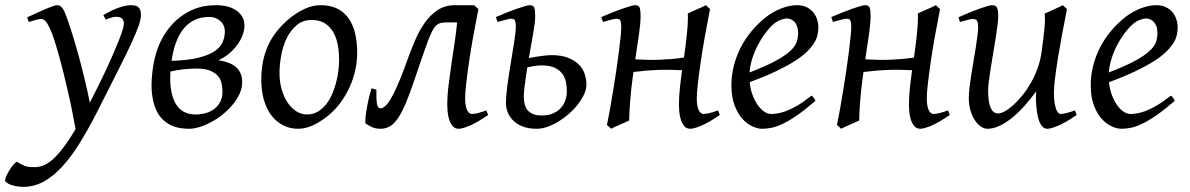

<svg xmlns="http://www.w3.org/2000/svg" viewBox="-108 -477 4592 741"><path d="M436 -419.9Q436 -403.3 427 -377.2Q418 -351.1 397.7 -307.4Q377.4 -263.7 344.5 -198.7Q311.5 -133.8 264.2 -40Q231.4 23.9 199 76.2Q166.5 128.4 132.3 165.8Q98.1 203.1 61 223.6Q23.9 244.1 -17.6 244.1Q-32.2 244.1 -45.2 241.7Q-58.1 239.3 -67.6 235.6Q-77.1 231.9 -82.8 227.5Q-88.4 223.1 -88.4 219.2Q-88.4 213.4 -83.7 202.9Q-79.1 192.4 -72.3 180.9Q-65.4 169.4 -57.4 159.9Q-49.3 150.4 -42.5 147Q-30.8 154.8 -21.7 159.2Q-12.7 163.6 -4.9 165.5Q2.9 167.5 10.7 167.7Q18.6 168 27.3 168Q66.9 168 104.7 129.6Q142.6 91.3 183.6 21.5Q178.7 -6.8 171.6 -42.5Q164.6 -78.1 156 -115.7Q147.5 -153.3 138.2 -191.2Q128.9 -229 119.6 -262.2Q110.4 -295.4 101.8 -322Q93.3 -348.6 85.9 -363.8Q74.7 -388.7 66.9 -396.2Q59.1 -403.8 50.8 -403.8Q46.4 -403.8 38.3 -402.1Q30.3 -400.4 22.5 -397.9Q13.2 -395.5 2.9 -392.1L-2.9 -410.2Q17.6 -419.4 36.1 -428Q54.7 -436.5 69.6 -442.9Q84.5 -449.2 95.7 -453.1Q106.9 -457 112.8 -457Q119.6 -457 124.8 -453.6Q129.9 -450.2 134.8 -442.9Q139.6 -435.5 144.3 -423.6Q148.9 -411.6 154.8 -395Q164.1 -368.7 175 -332.8Q186 -296.9 197.3 -255.4Q208.5 -213.9 219.2 -169.2Q230 -124.5 238.8 -80.6Q254.4 -111.3 270.3 -143.3Q286.1 -175.3 300.8 -206.5Q315.4 -237.8 327.9 -266.4Q340.3 -294.9 349.9 -318.8Q359.4 -342.8 364.7 -360.1Q370.1 -377.4 370.1 -386.2Q370.1 -410.6 344.2 -412.1Q328.6 -413.6 299.8 -400.9L291 -418.9Q326.2 -439.5 352.8 -448.2Q379.4 -457 396 -457Q404.3 -457 411.6 -455.8Q418.9 -454.6 424.3 -450.7Q429.7 -446.8 432.9 -439.5Q436 -432.1 436 -419.9Z M699.7 -411.6Q665.5 -411.6 640.4 -398.7Q615.2 -385.7 597.9 -362.8Q580.6 -339.8 569.8 -308.8Q559.1 -277.8 554.2 -242.2Q617.7 -244.1 657.7 -254.2Q697.8 -264.2 720.5 -279.5Q743.2 -294.9 751.5 -314.9Q759.8 -335 759.8 -356.4Q759.3 -380.9 741.9 -396.2Q724.6 -411.6 699.7 -411.6ZM646 -35.2Q668 -35.2 687 -40.8Q706.1 -46.4 720.2 -57.6Q734.4 -68.8 742.4 -85Q750.5 -101.1 750.5 -122.6Q750.5 -135.7 748 -151.4Q745.6 -167 735.6 -180.7Q725.6 -194.3 705.1 -203.4Q684.6 -212.4 648.9 -212.4Q637.7 -212.4 625 -211.7Q612.3 -210.9 599.4 -209.5Q586.4 -208 573.5 -205.8Q560.5 -203.6 549.8 -200.7Q546.9 -152.3 554 -120.4Q561 -88.4 575 -69.3Q588.9 -50.3 607.4 -42.7Q626 -35.2 646 -35.2ZM730 -457Q745.6 -457 763.7 -453.4Q781.7 -449.7 797.6 -440.7Q813.5 -431.6 824.2 -416.5Q835 -401.4 835.4 -378.9Q835.4 -361.3 828.6 -342.3Q821.8 -323.2 808.8 -305.2Q795.9 -287.1 777.3 -271.2Q758.8 -255.4 735.4 -244.6Q761.2 -240.2 778.8 -232.7Q796.4 -225.1 806.9 -214.1Q817.4 -203.1 822 -189.5Q826.7 -175.8 826.7 -159.7Q826.7 -137.7 816.9 -115.7Q807.1 -93.8 790.8 -74Q774.4 -54.2 753.4 -36.9Q732.4 -19.5 709.5 -7.1Q686.5 5.4 663.8 12.7Q641.1 20 621.6 20Q605 20 586.7 17.1Q568.4 14.2 551 5.9Q533.7 -2.4 518.6 -17.3Q503.4 -32.2 493.2 -56.2Q482.9 -80.1 478.8 -113.8Q474.6 -147.5 479.5 -193.8Q487.8 -274.4 519 -330.6Q550.3 -386.7 598.1 -418.9Q614.3 -429.7 629.9 -437Q645.5 -444.3 661.4 -448.7Q677.2 -453.1 694.1 -455.1Q710.9 -457 730 -457Z M1200.7 -246.1Q1200.7 -320.8 1173.3 -360.4Q1146 -399.9 1095.7 -399.9Q1060.5 -399.9 1036.6 -379.6Q1012.7 -359.4 998 -328.6Q983.4 -297.9 977.1 -262Q970.7 -226.1 970.7 -194.8Q970.7 -162.1 978.8 -133.1Q986.8 -104 1001.2 -82.3Q1015.6 -60.5 1034.9 -47.9Q1054.2 -35.2 1076.7 -35.2Q1099.1 -35.2 1116.9 -45.2Q1134.8 -55.2 1148.7 -72Q1162.6 -88.9 1172.4 -110.6Q1182.1 -132.3 1188.5 -155.8Q1194.8 -179.2 1197.8 -202.6Q1200.7 -226.1 1200.7 -246.1ZM1270.5 -272.9Q1270.5 -240.2 1263.2 -206.8Q1255.9 -173.3 1241.7 -141.8Q1227.5 -110.4 1206.8 -81.8Q1186 -53.2 1158.7 -30.8Q1146 -20.5 1131.8 -11.2Q1117.7 -2 1103 5.1Q1088.4 12.2 1073.2 16.1Q1058.1 20 1043.5 20Q1009.3 20 982.7 5.6Q956.1 -8.8 937.7 -33.9Q919.4 -59.1 909.9 -93.5Q900.4 -127.9 900.4 -168Q900.4 -203.1 906.2 -235.6Q912.1 -268.1 925.3 -298.3Q938.5 -328.6 960.4 -356.4Q982.4 -384.3 1014.6 -410.2Q1039.6 -429.7 1069.3 -443.4Q1099.1 -457 1129.4 -457Q1167.5 -457 1194.3 -443.4Q1221.2 -429.7 1238 -405.3Q1254.9 -380.9 1262.7 -347.2Q1270.5 -313.5 1270.5 -272.9Z M1618.2 -69.8Q1618.2 -107.9 1623.3 -149.2Q1628.4 -190.4 1635.7 -240.2Q1638.7 -258.8 1641.6 -279.1Q1644.5 -299.3 1647.5 -319.1Q1650.4 -338.9 1652.6 -357.2Q1654.8 -375.5 1656.2 -390.6H1615.7Q1602.1 -390.6 1592.5 -388.2Q1583 -385.7 1575 -378.2Q1566.9 -370.6 1559.6 -356.2Q1552.2 -341.8 1543 -317.4Q1533.7 -293 1521.5 -257.1Q1509.3 -221.2 1492.2 -170.9Q1473.6 -115.7 1458.3 -79.1Q1442.9 -42.5 1427.7 -20.5Q1412.6 1.5 1396.5 10.7Q1380.4 20 1360.4 20Q1340.8 20 1326.4 12.9Q1312 5.9 1303.7 0Q1301.8 -1.5 1301.8 -9.5Q1301.8 -17.6 1303.2 -29.5Q1304.7 -41.5 1307.1 -56.2Q1309.6 -70.8 1312.7 -85.4Q1315.9 -100.1 1319.3 -113.5Q1322.8 -127 1326.2 -136.2L1344.7 -130.9Q1343.8 -95.7 1346.7 -77.4Q1349.6 -59.1 1359.4 -59.1Q1363.8 -59.1 1368.9 -61Q1374 -63 1380.6 -69.3Q1387.2 -75.7 1395.3 -87.9Q1403.3 -100.1 1413.6 -120.8Q1423.8 -141.6 1436.3 -171.9Q1448.7 -202.1 1463.9 -244.6Q1477.5 -283.2 1493.9 -321.3Q1510.3 -359.4 1531.7 -389.6Q1553.2 -419.9 1581.5 -438.5Q1609.9 -457 1648.4 -457H1722.2V-456.5L1738.3 -441.9Q1728 -390.1 1718.5 -337.2Q1709 -284.2 1702.1 -237.3Q1695.3 -190.4 1691.2 -153.6Q1687 -116.7 1687 -97.7Q1687 -80.1 1689.5 -68.4Q1691.9 -56.6 1695.8 -49.8Q1699.7 -43 1704.3 -40Q1709 -37.1 1712.9 -37.1Q1721.2 -37.1 1734.9 -40.3Q1748.5 -43.5 1769 -50.8L1775.9 -33.2Q1730 -2 1702.4 9Q1674.8 20 1662.6 20Q1647 20 1638.2 8.8Q1629.4 -2.4 1625 -17.3Q1620.6 -32.2 1619.4 -47.4Q1618.2 -62.5 1618.2 -69.8Z M1982.4 -224.6Q1969.2 -224.6 1954.8 -222.4Q1940.4 -220.2 1927.2 -217.3Q1923.3 -192.4 1920.7 -174.1Q1918 -155.8 1916.5 -142.6Q1915 -129.4 1914.3 -120.6Q1913.6 -111.8 1913.6 -106Q1913.6 -65.4 1931.4 -48.3Q1949.2 -31.2 1982.4 -31.2Q2007.8 -31.2 2026.4 -39.3Q2044.9 -47.4 2056.6 -60.5Q2068.4 -73.7 2074 -90.6Q2079.6 -107.4 2079.6 -125Q2079.6 -142.1 2076.2 -159.9Q2072.8 -177.7 2062.3 -192.1Q2051.8 -206.5 2032.7 -215.6Q2013.7 -224.6 1982.4 -224.6ZM1882.8 -372.1Q1882.8 -383.3 1881.6 -389.9Q1880.4 -396.5 1878.2 -399.7Q1876 -402.8 1872.6 -403.8Q1869.1 -404.8 1864.7 -404.8Q1860.4 -404.8 1851.8 -402.8Q1843.3 -400.9 1834.5 -398.4Q1824.2 -395.5 1812.5 -392.1L1805.7 -411.1Q1826.2 -419.9 1846.9 -428.2Q1867.7 -436.5 1885.7 -442.9Q1903.8 -449.2 1917.2 -453.1Q1930.7 -457 1936.5 -457Q1950.2 -457 1953.9 -447.5Q1957.5 -438 1957.5 -415Q1957.5 -392.1 1950.4 -352.3Q1943.4 -312.5 1933.1 -252.9Q1958 -257.8 1981.9 -261Q2005.9 -264.2 2021 -264.2Q2059.1 -264.2 2084.7 -253.9Q2110.4 -243.7 2126.2 -227.5Q2142.1 -211.4 2148.7 -190.9Q2155.3 -170.4 2155.3 -149.9Q2155.3 -133.3 2146.7 -114.3Q2138.2 -95.2 2123.8 -76.2Q2109.4 -57.1 2090.1 -39.8Q2070.8 -22.5 2049.6 -9.3Q2028.3 3.9 2006.1 12Q1983.9 20 1963.9 20Q1930.2 20 1907.5 10.5Q1884.8 1 1870.8 -13.7Q1856.9 -28.3 1850.8 -45.4Q1844.7 -62.5 1844.7 -78.1Q1844.7 -106.9 1850.3 -148.7Q1856 -190.4 1864.3 -240.2Q1867.7 -261.2 1871.1 -281.7Q1874.5 -302.2 1877.2 -320.1Q1879.9 -337.9 1881.3 -351.3Q1882.8 -364.7 1882.8 -372.1Z M2512.2 -69.8Q2512.2 -100.6 2515.6 -134.3Q2519 -168 2524.4 -206.1Q2500.5 -207 2478.5 -207.5Q2456.5 -208 2434.1 -207.3Q2411.6 -206.5 2387.9 -204.6Q2364.3 -202.6 2336.9 -199.2Q2335.9 -193.4 2335.2 -187.5Q2334.5 -181.6 2333.5 -175.8Q2330.6 -153.8 2328.1 -131.1Q2325.7 -108.4 2324 -86.9Q2322.3 -65.4 2321.3 -46.1Q2320.3 -26.9 2320.3 -12.2Q2314 -8.8 2304.4 -4.6Q2294.9 -0.5 2284.9 3.9Q2274.9 8.3 2265.6 12.5Q2256.3 16.6 2250.5 20L2234.4 4.9Q2241.2 -27.3 2247.8 -64.9Q2254.4 -102.5 2260.5 -140.4Q2266.6 -178.2 2272 -215.1Q2277.3 -252 2281.2 -283Q2285.2 -314 2287.4 -337.4Q2289.6 -360.8 2289.6 -372.1Q2289.6 -383.3 2288.3 -389.9Q2287.1 -396.5 2284.9 -399.7Q2282.7 -402.8 2279.3 -403.8Q2275.9 -404.8 2271.5 -404.8Q2267.1 -404.8 2258.5 -402.8Q2250 -400.9 2241.2 -398.4Q2231 -395.5 2219.2 -392.1L2212.4 -411.1Q2232.9 -419.9 2253.7 -428.2Q2274.4 -436.5 2292.5 -442.9Q2310.5 -449.2 2324 -453.1Q2337.4 -457 2343.3 -457Q2356.9 -457 2360.6 -447.5Q2364.3 -438 2364.3 -415Q2364.3 -388.7 2358.4 -347.2Q2352.5 -305.7 2343.8 -248Q2368.7 -246.6 2390.9 -246.1Q2413.1 -245.6 2435.3 -246.3Q2457.5 -247.1 2481 -249Q2504.4 -251 2531.7 -254.9Q2535.2 -278.8 2538.3 -304.4Q2541.5 -330.1 2543.7 -353Q2545.9 -376 2546.6 -394.8Q2547.4 -413.6 2546.4 -424.8Q2552.7 -428.2 2562.3 -432.4Q2571.8 -436.5 2581.8 -440.9Q2591.8 -445.3 2601.1 -449.5Q2610.4 -453.6 2616.2 -457L2632.3 -441.9Q2622.1 -390.1 2612.5 -337.2Q2603 -284.2 2596.2 -237.3Q2589.4 -190.4 2585.2 -153.6Q2581.1 -116.7 2581.1 -97.7Q2581.1 -80.1 2583.5 -68.4Q2585.9 -56.6 2589.8 -49.8Q2593.8 -43 2598.4 -40Q2603 -37.1 2606.9 -37.1Q2615.2 -37.1 2628.9 -40.3Q2642.6 -43.5 2663.1 -50.8L2669.9 -33.2Q2624 -2 2596.4 9Q2568.8 20 2556.6 20Q2541 20 2532.2 8.8Q2523.4 -2.4 2519 -17.3Q2514.6 -32.2 2513.4 -47.4Q2512.2 -62.5 2512.2 -69.8Z M2875 -381.8Q2858.9 -367.2 2843.5 -346.2Q2828.1 -325.2 2815.7 -300.8Q2803.2 -276.4 2794.9 -249.8Q2786.6 -223.1 2784.7 -197.3Q2848.6 -222.2 2886 -242.4Q2923.3 -262.7 2942.4 -280.8Q2961.4 -298.8 2966.8 -315.4Q2972.2 -332 2972.2 -349.1Q2972.2 -364.3 2968.3 -375.2Q2964.4 -386.2 2958 -392.8Q2951.7 -399.4 2943.6 -402.6Q2935.5 -405.8 2927.2 -405.8Q2919.4 -405.8 2904.3 -400.1Q2889.2 -394.5 2875 -381.8ZM3050.3 -371.1Q3050.3 -357.4 3047.1 -342.3Q3043.9 -327.1 3033.9 -311Q3023.9 -294.9 3006.1 -277.3Q2988.3 -259.8 2958.7 -241Q2929.2 -222.2 2886.7 -201.9Q2844.2 -181.6 2785.2 -159.7Q2788.1 -132.3 2796.6 -109.9Q2805.2 -87.4 2816.7 -71.3Q2828.1 -55.2 2841.6 -46.1Q2855 -37.1 2868.2 -37.1Q2878.4 -37.1 2893.1 -39.3Q2907.7 -41.5 2927 -48.8Q2946.3 -56.2 2970.5 -70.3Q2994.6 -84.5 3023.9 -107.9Q3029.3 -105 3033.4 -98.4Q3037.6 -91.8 3039.1 -87.9Q2999 -53.2 2968.3 -32Q2937.5 -10.7 2913.3 0.7Q2889.2 12.2 2869.9 16.1Q2850.6 20 2833 20Q2816.9 20 2796.4 11Q2775.9 2 2757.8 -17.8Q2739.7 -37.6 2727.3 -69.6Q2714.8 -101.6 2714.8 -147.9Q2714.8 -186 2724.1 -222.9Q2733.4 -259.8 2750.7 -293.7Q2768.1 -327.6 2793.5 -357.9Q2818.8 -388.2 2851.1 -413.1Q2862.3 -421.9 2876.5 -429.9Q2890.6 -438 2906 -444.1Q2921.4 -450.2 2937.3 -453.6Q2953.1 -457 2968.3 -457Q2989.3 -457 3004.6 -449.5Q3020 -441.9 3030.3 -429.7Q3040.5 -417.5 3045.4 -402.1Q3050.3 -386.7 3050.3 -371.1Z M3399.9 -69.8Q3399.9 -100.6 3403.3 -134.3Q3406.7 -168 3412.1 -206.1Q3388.2 -207 3366.2 -207.5Q3344.2 -208 3321.8 -207.3Q3299.3 -206.5 3275.6 -204.6Q3252 -202.6 3224.6 -199.2Q3223.6 -193.4 3222.9 -187.5Q3222.2 -181.6 3221.2 -175.8Q3218.3 -153.8 3215.8 -131.1Q3213.4 -108.4 3211.7 -86.9Q3210 -65.4 3209 -46.1Q3208 -26.9 3208 -12.2Q3201.7 -8.8 3192.1 -4.6Q3182.6 -0.5 3172.6 3.9Q3162.6 8.3 3153.3 12.5Q3144 16.6 3138.2 20L3122.1 4.9Q3128.9 -27.3 3135.5 -64.9Q3142.1 -102.5 3148.2 -140.4Q3154.3 -178.2 3159.7 -215.1Q3165 -252 3168.9 -283Q3172.9 -314 3175 -337.4Q3177.2 -360.8 3177.2 -372.1Q3177.2 -383.3 3176 -389.9Q3174.8 -396.5 3172.6 -399.7Q3170.4 -402.8 3167 -403.8Q3163.6 -404.8 3159.2 -404.8Q3154.8 -404.8 3146.2 -402.8Q3137.7 -400.9 3128.9 -398.4Q3118.7 -395.5 3106.9 -392.1L3100.1 -411.1Q3120.6 -419.9 3141.4 -428.2Q3162.1 -436.5 3180.2 -442.9Q3198.2 -449.2 3211.7 -453.1Q3225.1 -457 3231 -457Q3244.6 -457 3248.3 -447.5Q3252 -438 3252 -415Q3252 -388.7 3246.1 -347.2Q3240.2 -305.7 3231.4 -248Q3256.3 -246.6 3278.6 -246.1Q3300.8 -245.6 3323 -246.3Q3345.2 -247.1 3368.7 -249Q3392.1 -251 3419.4 -254.9Q3422.9 -278.8 3426 -304.4Q3429.2 -330.1 3431.4 -353Q3433.6 -376 3434.3 -394.8Q3435.1 -413.6 3434.1 -424.8Q3440.4 -428.2 3450 -432.4Q3459.5 -436.5 3469.5 -440.9Q3479.5 -445.3 3488.8 -449.5Q3498 -453.6 3503.9 -457L3520 -441.9Q3509.8 -390.1 3500.2 -337.2Q3490.7 -284.2 3483.9 -237.3Q3477.1 -190.4 3472.9 -153.6Q3468.8 -116.7 3468.8 -97.7Q3468.8 -80.1 3471.2 -68.4Q3473.6 -56.6 3477.5 -49.8Q3481.4 -43 3486.1 -40Q3490.7 -37.1 3494.6 -37.1Q3502.9 -37.1 3516.6 -40.3Q3530.3 -43.5 3550.8 -50.8L3557.6 -33.2Q3511.7 -2 3484.1 9Q3456.5 20 3444.3 20Q3428.7 20 3419.9 8.8Q3411.1 -2.4 3406.7 -17.3Q3402.3 -32.2 3401.1 -47.4Q3399.9 -62.5 3399.9 -69.8Z M3890.1 -94.7V-105Q3890.1 -108.4 3890.4 -110.8Q3890.6 -113.3 3890.6 -116.2L3891.6 -125Q3868.7 -93.8 3844.7 -67.1Q3820.8 -40.5 3796.6 -21.2Q3772.5 -2 3748.8 9Q3725.1 20 3702.6 20Q3691.9 20 3679.4 12.5Q3667 4.9 3656.2 -10.3Q3645.5 -25.4 3638.2 -47.9Q3630.9 -70.3 3630.9 -100.1Q3630.9 -114.7 3633.5 -137.2Q3636.2 -159.7 3640.1 -185.5Q3644 -211.4 3648.9 -239.3Q3653.8 -267.1 3657.7 -292.5Q3661.6 -317.9 3664.3 -338.4Q3667 -358.9 3667 -371.1Q3667 -382.3 3665.5 -388.9Q3664.1 -395.5 3661.4 -398.7Q3658.7 -401.9 3655 -402.8Q3651.4 -403.8 3647 -403.8Q3642.6 -403.8 3634.3 -402.1Q3626 -400.4 3617.7 -397.9Q3607.9 -395.5 3596.7 -392.1L3590.8 -410.2Q3611.3 -419.4 3632.1 -428Q3652.8 -436.5 3670.4 -442.9Q3688 -449.2 3701.4 -453.1Q3714.8 -457 3720.7 -457Q3734.9 -457 3739.7 -447.8Q3744.6 -438.5 3744.6 -416Q3744.6 -401.9 3741.7 -378.9Q3738.8 -356 3734.4 -328.6Q3730 -301.3 3725.1 -272Q3720.2 -242.7 3715.8 -215.3Q3711.4 -188 3708.5 -165Q3705.6 -142.1 3705.6 -127.9Q3705.6 -81.1 3715.6 -60.1Q3725.6 -39.1 3743.7 -39.1Q3754.4 -39.1 3769.8 -47.4Q3785.2 -55.7 3802.2 -71Q3819.3 -86.4 3836.9 -107.9Q3854.5 -129.4 3869.9 -156Q3885.3 -182.6 3896.5 -213.6Q3907.7 -244.6 3912.1 -278.3Q3919.4 -332.5 3922.9 -366.9Q3926.3 -401.4 3923.8 -424.8Q3931.2 -427.7 3940.7 -432.1Q3950.2 -436.5 3960 -440.9Q3969.7 -445.3 3978.8 -449.5Q3987.8 -453.6 3993.7 -457L4009.8 -441.9Q3999.5 -390.1 3990.2 -340.3Q3981 -290.5 3974.1 -247.8Q3967.3 -205.1 3963.4 -171.4Q3959.5 -137.7 3959.5 -118.7Q3959.5 -96.2 3961.9 -80.8Q3964.4 -65.4 3968 -55.7Q3971.7 -45.9 3976.1 -41.5Q3980.5 -37.1 3984.4 -37.1Q3992.7 -37.1 4006.3 -40.3Q4020 -43.5 4040.5 -50.8L4047.4 -33.2Q4001.5 -2 3973.9 9Q3946.3 20 3934.1 20Q3923.8 20 3916.5 12.9Q3909.2 5.9 3904.3 -5.4Q3899.4 -16.6 3896.7 -30Q3894 -43.5 3892.6 -56.2Q3891.1 -68.8 3890.6 -79.3Q3890.1 -89.8 3890.1 -94.7Z M4261.7 -381.8Q4245.6 -367.2 4230.2 -346.2Q4214.8 -325.2 4202.4 -300.8Q4189.9 -276.4 4181.6 -249.8Q4173.3 -223.1 4171.4 -197.3Q4235.4 -222.2 4272.7 -242.4Q4310.1 -262.7 4329.1 -280.8Q4348.1 -298.8 4353.5 -315.4Q4358.9 -332 4358.9 -349.1Q4358.9 -364.3 4355 -375.2Q4351.1 -386.2 4344.7 -392.8Q4338.4 -399.4 4330.3 -402.6Q4322.3 -405.8 4314 -405.8Q4306.2 -405.8 4291 -400.1Q4275.9 -394.5 4261.7 -381.8ZM4437 -371.1Q4437 -357.4 4433.8 -342.3Q4430.7 -327.1 4420.7 -311Q4410.6 -294.9 4392.8 -277.3Q4375 -259.8 4345.5 -241Q4315.9 -222.2 4273.4 -201.9Q4231 -181.6 4171.9 -159.7Q4174.8 -132.3 4183.3 -109.9Q4191.9 -87.4 4203.4 -71.3Q4214.8 -55.2 4228.3 -46.1Q4241.7 -37.1 4254.9 -37.1Q4265.1 -37.1 4279.8 -39.3Q4294.4 -41.5 4313.7 -48.8Q4333 -56.2 4357.2 -70.3Q4381.3 -84.5 4410.6 -107.9Q4416 -105 4420.2 -98.4Q4424.3 -91.8 4425.8 -87.9Q4385.7 -53.2 4355 -32Q4324.2 -10.7 4300 0.7Q4275.9 12.2 4256.6 16.1Q4237.3 20 4219.7 20Q4203.6 20 4183.1 11Q4162.6 2 4144.5 -17.8Q4126.5 -37.6 4114 -69.6Q4101.6 -101.6 4101.6 -147.9Q4101.6 -186 4110.8 -222.9Q4120.1 -259.8 4137.5 -293.7Q4154.8 -327.6 4180.2 -357.9Q4205.6 -388.2 4237.8 -413.1Q4249 -421.9 4263.2 -429.9Q4277.3 -438 4292.7 -444.1Q4308.1 -450.2 4324 -453.6Q4339.8 -457 4355 -457Q4376 -457 4391.4 -449.5Q4406.7 -441.9 4417 -429.7Q4427.2 -417.5 4432.1 -402.1Q4437 -386.7 4437 -371.1Z"/></svg>

Font: Gentium Plus CyrE
Style: Italic
Weight: 400
Italic angle: -8°
Designer: J. Victor Gaultney, Annie Olsen, Iska Routamaa, Becca Hirsbrunner
Foundry: SIL International
Version: Version 5.000